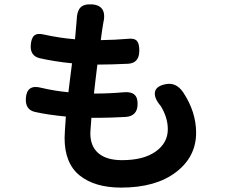

<svg xmlns="http://www.w3.org/2000/svg" viewBox="-20 -812 1040 881"><path d="M788.1 -22.5Q695.3 48.8 536.1 48.8Q415 48.8 345.7 -6.8Q276.4 -62.5 276.4 -178.7Q276.4 -197.3 282.2 -277.3Q198.2 -285.2 138.7 -298.8Q95.7 -309.6 98.6 -360.4Q102.5 -426.8 168.9 -409.2Q231.4 -394.5 293.9 -388.7Q296.9 -411.1 302.2 -456.1Q307.6 -501 310.5 -521.5Q231.4 -529.3 162.1 -544.9Q118.2 -555.7 121.1 -603.5Q123 -636.7 137.2 -648.9Q151.4 -661.1 182.6 -653.3Q252.9 -637.7 324.2 -631.8Q324.2 -632.8 331.1 -710Q331.1 -711.9 331.5 -715.8Q332 -719.7 332 -721.7Q333 -759.8 348.6 -776.9Q364.3 -793.9 400.4 -792Q474.6 -788.1 453.1 -702.1Q451.2 -693.4 447.8 -668Q444.3 -642.6 442.4 -627.9Q509.8 -628.9 565.4 -633.8Q596.7 -637.7 608.4 -624Q620.1 -610.4 619.1 -577.1Q618.2 -523.4 569.3 -519.5Q485.4 -515.6 426.8 -515.6Q423.8 -492.2 418.5 -447.3Q413.1 -402.3 411.1 -382.8H418Q481.4 -382.8 548.8 -388.7Q581.1 -391.6 596.7 -377.9Q612.3 -364.3 611.3 -333Q610.4 -279.3 556.6 -275.4Q480.5 -271.5 438.5 -271.5H399.4Q398.4 -260.7 397.5 -245.1Q396.5 -229.5 395.5 -218.8Q394.5 -208 394.5 -200.2Q394.5 -140.6 431.6 -108.9Q468.8 -77.1 540 -77.1Q638.7 -77.1 694.3 -116.7Q750 -156.2 750 -218.8Q750 -272.5 717.8 -325.2Q686.5 -361.3 690.9 -389.2Q695.3 -417 740.2 -425.8Q788.1 -435.5 820.3 -388.7Q879.9 -298.8 879.9 -203.1Q879.9 -92.8 788.1 -22.5Z"/></svg>

Font: GenSenMaruGothic TW TTF Bold
Style: Regular
Weight: 700
Version: Version 1.301